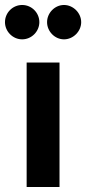

<svg xmlns="http://www.w3.org/2000/svg" viewBox="-42 -751 346 771"><path d="M215 -593C252 -593 284 -625 284 -662C284 -699 252 -731 215 -731C178 -731 147 -699 147 -662C147 -625 178 -593 215 -593ZM65 0H197V-500H65ZM47 -593C85 -593 116 -625 116 -662C116 -700 85 -731 47 -731C9 -731 -22 -700 -22 -662C-22 -625 9 -593 47 -593Z"/></svg>

Font: HB Figtree Prototype
Style: Bold
Weight: 700
Designer: Alfredo Marco Pradil
Foundry: Hanken Design Co.®
Version: Version 1.002;Glyphs 3.2 (3228)